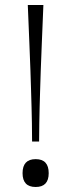

<svg xmlns="http://www.w3.org/2000/svg" viewBox="-20 -736 284 766"><path d="M108 -171.4Q107.7 -212.4 107.3 -244.9Q106.9 -277.3 105.9 -307.7Q105 -338.1 104 -373.5Q103 -408.9 101.4 -455.4Q99.7 -501.9 97.1 -565.3Q94.6 -628.7 90.9 -716H153.1Q149.4 -628.7 146.9 -565.3Q144.3 -501.9 142.6 -455.4Q141 -408.9 140 -373.5Q139 -338.1 138.1 -307.7Q137.1 -277.3 136.8 -244.9Q136.4 -212.4 136 -171.4ZM122.4 10Q70 10 70 -45.1Q70 -101.1 122.4 -101.1Q174.3 -101.1 174.3 -45.1Q174.3 10 122.4 10Z"/></svg>

Font: Ojuju ExtraLight
Style: Regular
Weight: 200
Designer: Chisaokwu Joboson, Mirko Velimirovic
Foundry: Udi Foundry
Version: Version 1.000